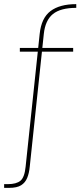

<svg xmlns="http://www.w3.org/2000/svg" viewBox="-50 -773 401 929"><path d="M-30 136V118H-12Q29 118 49 101.5Q69 85 74 33L142 -609Q150 -686 194.5 -719.5Q239 -753 319 -753V-735Q243 -735 206 -705Q169 -675 162 -609L94 33Q91 65 81.5 88Q72 111 52 123.5Q32 136 -6 136ZM46 -523V-541H304V-523Z"/></svg>

Font: DM Sans 9pt Thin
Style: Regular
Weight: 250
Version: Version 4.004;gftools[0.9.30]